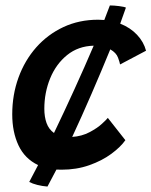

<svg xmlns="http://www.w3.org/2000/svg" viewBox="-20 -678 557 706"><path d="M441 -162.5Q423.5 -137.5 389.2 -112.2Q355 -87 308.2 -70.5Q261.5 -54 206 -54Q196.5 -54 187.5 -54.5Q168 -16.5 154.5 8Q135.5 6.5 117.5 2Q99.5 -2.5 87.5 -9Q103 -37.5 120 -71Q71 -94.5 48 -143.5Q25 -192.5 25 -257.5Q25 -329.5 48 -392.8Q71 -456 113.2 -503.8Q155.5 -551.5 213.2 -578.5Q271 -605.5 341 -605.5Q352.5 -605.5 363.5 -604.5Q375 -633.5 384 -658Q399 -658 418.2 -655.5Q437.5 -653 443 -650Q433.5 -622.5 422 -591Q459 -576.5 483.8 -550.2Q508.5 -524 517 -491.5L421.5 -441Q420.5 -448 414 -466Q407.5 -484 385.5 -496.5Q353 -417 316.5 -332.8Q280 -248.5 245.5 -174.5Q281 -177 309 -191.8Q337 -206.5 354.5 -222.5Q372 -238.5 376.5 -244.5ZM143 -278Q143 -248.5 151.2 -225.5Q159.5 -202.5 178.5 -189Q216.5 -268 254.5 -351.5Q292.5 -435 324.5 -510Q267.5 -508.5 226.8 -475.5Q186 -442.5 164.5 -390Q143 -337.5 143 -278Z"/></svg>

Font: Grandstander Medium
Style: Italic
Weight: 500
Italic angle: -15°
Designer: Tyler Finck
Foundry: Etcetera Type Co
Version: Version 1.200; ttfautohint (v1.8.3)